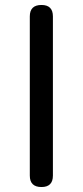

<svg xmlns="http://www.w3.org/2000/svg" viewBox="-20 -753 333 773"><path d="M147 0Q100 0 100 -46V-687Q100 -733 147 -733Q193 -733 193 -687V-366V-46Q193 0 147 0Z"/></svg>

Font: GenSenRounded TW R
Style: Regular
Weight: 400
Version: Version 1.501;PS 1;hotconv 16.6.51;makeotf.lib2.5.65220